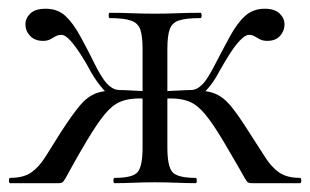

<svg xmlns="http://www.w3.org/2000/svg" viewBox="-22 -415 702 435"><path d="M238 0Q235 0 235 -6Q235 -12 238 -12Q278.6 -12 289.8 -25Q301 -38 301 -81V-303.4Q301 -332.4 296.1 -347.4Q291.2 -362.4 275.2 -368.2Q259.2 -374 226.2 -374Q224.2 -374 224.2 -380Q224.2 -386 226.2 -386Q253 -386 278.6 -385Q304.2 -384 329 -384Q353.6 -384 379.1 -385Q404.6 -386 432 -386Q434.8 -386 434.8 -380Q434.8 -374 432 -374Q400 -374 383.9 -368.8Q367.8 -363.6 362.5 -348.6Q357.2 -333.6 357.2 -304.6V-81Q357.2 -38 368.8 -25Q380.4 -12 421.6 -12Q423.8 -12 423.8 -6Q423.8 0 421.6 0Q402.2 0 377.9 -1Q353.6 -2 329 -2Q304.2 -2 280.5 -1Q256.8 0 238 0ZM0.6 0Q-1.6 0 -1.6 -6Q-1.6 -12 0.6 -12Q31 -12 48.4 -24Q65.8 -36 80.5 -59.1Q95.2 -82.2 116.2 -116Q142.2 -156 159 -176Q175.8 -196 195.5 -203.5Q215.2 -211 249 -211Q259.6 -211 273.3 -210.1Q287 -209.2 303.9 -208.6Q320.8 -208 338.8 -207L337.8 -189Q312 -192 294.4 -192Q268.4 -192 250.5 -184.5Q232.6 -177 215.6 -156.5Q198.6 -136 174.6 -96Q152.8 -59.2 142.2 -39.7Q131.6 -20.2 126.7 -11.7Q121.8 -3.2 119 -1.6Q116.2 0 110.8 0ZM249 -194.2Q229 -194.2 213.4 -211Q197.8 -227.8 183 -253.8Q173.6 -272 161.2 -291.2Q148.8 -310.4 137.3 -323.2Q125.8 -336 117.2 -336Q109.8 -336 104.1 -332.8Q98.4 -329.6 92 -326Q85.6 -322.4 75.4 -322.4Q56.8 -322.4 46.2 -333.7Q35.6 -345 35.6 -359.8Q35.6 -373.6 46.7 -384.4Q57.8 -395.2 81.6 -395.2Q108.2 -395.2 125.7 -379.3Q143.2 -363.4 159.9 -333Q176.6 -302.6 198.4 -258.6Q205 -246.6 212.4 -235.6Q219.8 -224.6 229.1 -217.8Q238.4 -211 249 -211ZM548.2 0Q542.8 0 540 -1.6Q537.2 -3.2 532.4 -11.7Q527.6 -20.2 516.5 -39.7Q505.4 -59.2 483.6 -96Q459.6 -136 442.5 -156.5Q425.4 -177 407.7 -184.5Q390 -192 364 -192Q346.2 -192 321.2 -189L320.2 -207Q338.4 -208 355.3 -208.6Q372.2 -209.2 386.3 -210.1Q400.4 -211 410 -211Q443.8 -211 463.5 -203.5Q483.2 -196 500 -176Q516.8 -156 542 -116Q564 -82.2 578.6 -59.1Q593.2 -36 610.7 -24Q628.2 -12 657.6 -12Q660.6 -12 660.6 -6Q660.6 0 657.6 0ZM410 -194.2V-211Q420.6 -211 429.6 -217.8Q438.6 -224.6 446 -235.6Q453.4 -246.6 459.8 -258.6Q482.6 -302.6 499.2 -333Q515.8 -363.4 533.8 -379.3Q551.8 -395.2 577.4 -395.2Q600.4 -395.2 611.5 -384.4Q622.6 -373.6 622.6 -359.8Q622.6 -345 612.5 -333.7Q602.4 -322.4 583.6 -322.4Q573.6 -322.4 566.7 -326Q559.8 -329.6 554.6 -332.8Q549.4 -336 542 -336Q533.6 -336 521.5 -323.2Q509.4 -310.4 497.4 -291.2Q485.4 -272 475.2 -253.8Q461.6 -227.8 445.9 -211Q430.2 -194.2 410 -194.2Z"/></svg>

Font: Cormorant Light
Style: Regular
Weight: 300
Designer: Christian Thalmann (Catharsis Fonts)
Foundry: Catharsis Fonts
Version: Version 4.000